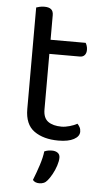

<svg xmlns="http://www.w3.org/2000/svg" viewBox="-57 -639 486 895"><g transform="rotate(5 186.0 -192.0)"><path d="M76 -264H156V-126Q156 -86 179 -69.5Q202 -53 242 -53Q259 -53 280 -59Q301 -65 315 -73Q321 -67 326 -58Q331 -49 331 -37Q331 -15 305 -1Q279 13 233 13Q163 13 119.5 -18Q76 -49 76 -121ZM117 -386V-452H320Q323 -448 326 -439Q329 -430 329 -420Q329 -404 321 -395Q313 -386 299 -386ZM156 -234H76V-596Q81 -598 91.5 -600.5Q102 -603 114 -603Q135 -603 145.5 -594.5Q156 -586 156 -567ZM200 201Q192 211 182.5 215Q173 219 162 219Q141 219 131 206Q145 171 157 134Q169 97 172 69Q181 65 189.5 63.5Q198 62 208 62Q224 62 234.5 69.5Q245 77 245 92Q245 108 238 129.5Q231 151 220.5 170Q210 189 200 201Z"/></g></svg>

Font: Baloo Tamma 2
Style: Regular
Weight: 400
Designer: Divya Kowshik, Shuchita Grover and Ek Type
Foundry: Ek Type
Version: Version 1.700